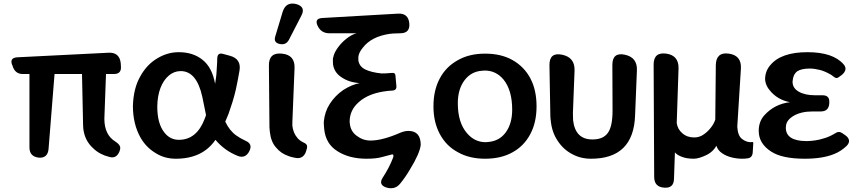

<svg xmlns="http://www.w3.org/2000/svg" viewBox="-20 -862 4734 1056"><path d="M581 1Q528 -12 493 -46Q445 -89 438 -156L437 -174L431 -455H280L247 -42Q242 9 193 5Q142 -1 142 -51V-455H105Q68 -455 53 -489L49 -500Q28 -545 78 -547L577 -572Q637 -575 644 -515L645 -498Q649 -455 607 -455H563L554 -209Q554 -120 615 -83Q632 -72 638.5 -60Q645 -48 637 -29Q629 -9 615 -1Q601 7 581 1Z M947 11Q885 11 836 -20Q784 -51 753 -105Q711 -179 711 -280Q714 -376 751 -441Q787 -507 845 -541Q901 -575 963 -575Q1042 -575 1094 -533Q1147 -491 1163 -401Q1165 -411 1166.5 -423.5Q1168 -436 1170 -451Q1171 -466 1172 -481.5Q1173 -497 1174 -514L1175 -543Q1177 -573 1205 -566L1242 -556Q1309 -539 1297 -472Q1292 -443 1287 -417.5Q1282 -392 1277 -369Q1269 -334 1258.5 -300.5Q1248 -267 1237 -236L1219 -193Q1242 -144 1278 -118Q1298 -103 1330 -88Q1371 -71 1352 -32Q1342 -11 1326 -3.5Q1310 4 1289 -4Q1215 -33 1165 -93Q1094 11 947 11ZM964 -93Q1062 -93 1106 -209Q1107 -214 1110 -219L1113 -230L1093 -328Q1062 -471 974 -471Q937 -471 908 -446Q879 -421 862.5 -378Q846 -335 845 -276Q845 -181 885 -132Q916 -93 964 -93Z M1609 7Q1598 5 1587 2.5Q1576 0 1566 -4Q1525 -18 1498 -51Q1470 -82 1464 -138L1462 -162L1459 -501Q1458 -575 1531 -567Q1603 -560 1600 -487L1588 -190V-171Q1592 -131 1616 -103Q1627 -90 1644 -81Q1659 -75 1665.5 -67Q1672 -59 1667 -42L1664 -32Q1658 -11 1644 -0.5Q1630 10 1609 7ZM1519 -620Q1483 -627 1494 -662L1535 -798Q1553 -853 1608 -840Q1664 -825 1637 -775L1569 -643Q1553 -613 1519 -620Z M2104 169Q2060 154 2085 115Q2121 60 2142 5L2144 -4Q2144 -13 2137 -13Q2134 -13 2080 2Q2049 11 1996 11Q1900 11 1835 -31Q1771 -71 1763 -153L1761 -179V-193Q1766 -248 1794 -291Q1823 -336 1868 -367Q1913 -396 1958 -405Q1898 -409 1857 -438Q1820 -462 1812 -505Q1811 -510 1811 -519V-530Q1811 -535 1811 -539Q1811 -543 1813 -547Q1817 -570 1836 -597Q1856 -626 1885 -649Q1914 -672 1941 -679H1792Q1746 -679 1727 -720Q1708 -760 1752 -763L2169 -787Q2225 -790 2231 -735Q2237 -679 2181 -679Q2136 -678 2124 -676Q2022 -661 1975 -599Q1954 -574 1951 -550V-530Q1956 -497 1987 -481Q2020 -464 2079 -458Q2091 -458 2101.5 -458.5Q2112 -459 2122 -460L2137 -461Q2154 -463 2155 -446L2160 -390Q2163 -366 2139 -364L2114 -362Q2009 -351 1953 -300Q1903 -256 1903 -193L1904 -183Q1908 -140 1942 -115Q1976 -89 2018 -89Q2084 -89 2184 -133Q2207 -142 2226 -142Q2294 -142 2294 -65Q2289 -18 2233 73Q2220 95 2207 113.5Q2194 132 2180 149Q2165 167 2145.5 171.5Q2126 176 2104 169Z M2648 11Q2561 11 2498 -25Q2434 -59 2399 -125Q2364 -190 2364 -277Q2364 -366 2399 -431Q2433 -495 2498 -531Q2561 -567 2648 -567Q2737 -567 2800 -531Q2863 -495 2897 -431Q2931 -367 2931 -277Q2931 -189 2897 -125Q2862 -59 2800 -25Q2737 11 2648 11ZM2651 -80 2664 -81Q2727 -86 2762 -134.5Q2797 -183 2797 -259Q2797 -366 2749 -425Q2708 -474 2646 -474L2632 -473Q2571 -469 2534.5 -420Q2498 -371 2498 -294Q2498 -188 2548 -130Q2590 -80 2651 -80Z M3231 11Q3172 11 3126 -15Q3078 -40 3047 -88Q3015 -135 3009 -200L3008 -207Q3007 -212 3007 -221L3002 -503Q3001 -576 3072 -561Q3143 -546 3140 -473L3131 -239L3132 -201Q3144 -95 3238 -95Q3298 -95 3323 -131Q3349 -166 3349 -254L3348 -505Q3348 -576 3417 -561Q3486 -546 3483 -475L3473 -228Q3465 11 3231 11Z M3632 170Q3578 166 3578 111L3575 -507Q3575 -577 3645 -567Q3713 -557 3712 -487L3702 -185Q3707 -151 3733 -129Q3759 -106 3798 -106Q3826 -106 3848 -121Q3871 -136 3889 -159Q3906 -180 3914 -204L3917 -505Q3919 -577 3989 -567Q4059 -557 4055 -485L4035 -165Q4038 -115 4061 -98Q4084 -80 4109 -80L4117 -81Q4124 -81 4123 -74L4120 -24Q4118 6 4091 9Q4084 10 4077.5 10.5Q4071 11 4063 11Q4033 11 4005 4Q3973 -4 3952 -19Q3929 -34 3920 -60Q3902 -28 3869 -11Q3824 11 3796 11Q3756 11 3729 0Q3703 -10 3692 -24L3687 121Q3686 175 3632 170Z M4406 11Q4282 11 4222 -28Q4153 -72 4153 -142Q4153 -194 4184 -228Q4240 -290 4325 -300Q4255 -313 4213 -366Q4194 -388 4189 -416Q4188 -420 4188 -428Q4189 -472 4217 -504Q4276 -575 4421 -575Q4562 -575 4620 -508Q4633 -493 4629.5 -478Q4626 -463 4610 -450L4595 -439Q4587 -432 4579.5 -433Q4572 -434 4564 -441Q4555 -449 4545 -454Q4519 -469 4491 -477Q4459 -485 4434 -485Q4388 -485 4365 -470Q4342 -453 4339 -413Q4339 -377 4373 -358Q4407 -338 4464 -338H4504Q4544 -338 4541 -298V-293Q4538 -249 4494 -249H4449Q4386 -249 4345 -225Q4305 -201 4303 -169L4302 -160Q4302 -87 4414 -86Q4448 -86 4486 -94Q4503 -98 4519.5 -103.5Q4536 -109 4550 -116Q4556 -119 4561.5 -122Q4567 -125 4572 -128Q4593 -143 4612 -130L4628 -119Q4647 -106 4649.5 -90.5Q4652 -75 4636 -59Q4621 -45 4604.5 -34Q4588 -23 4568 -15Q4505 11 4406 11Z"/></svg>

Font: MaokenZhuyuanTi
Style: Regular
Weight: 400
Designer: Fontworks Inc & LongZhuTi team: ZERO子、时光羊、荆南、频凡、刘鹏、Little White Dog、帆影Magmeta、奈白不弍、白日月球、ChaoTawei、雨三（排名不分先后）
Version: Version 1.000; 20230222